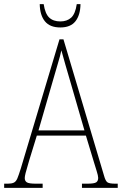

<svg xmlns="http://www.w3.org/2000/svg" viewBox="-23 -903 586 923"><path d="M-3 0V-20H15Q33 -20 43.5 -25Q54 -30 60.5 -45.5Q67 -61 77 -93L263 -714H282L477 -59Q484 -33 493.5 -26.5Q503 -20 531 -20H543V0H371V-20H396Q430 -20 439.5 -26.5Q449 -33 449 -48Q449 -58 441.5 -81.5Q434 -105 429 -122L390 -251H154L118 -134Q115 -122 109.5 -104.5Q104 -87 100 -71Q96 -55 96 -47Q96 -33 106 -26.5Q116 -20 150 -20H182V0ZM162 -276H383L319 -497Q304 -549 291.5 -591.5Q279 -634 272 -661Q267 -636 254 -593.5Q241 -551 230 -511ZM267 -771Q217 -771 193 -800.5Q169 -830 168 -883H187Q194 -837 213.5 -818.5Q233 -800 267 -800Q299 -800 319 -818Q339 -836 346 -883H364Q363 -830 339.5 -800.5Q316 -771 267 -771Z"/></svg>

Font: Noto Serif Ethiopic Condensed Thin
Style: Regular
Weight: 100
Width: 3
Designer: Monotype Design Team
Foundry: Monotype Imaging Inc.
Version: Version 2.102; ttfautohint (v1.8.4.7-5d5b)